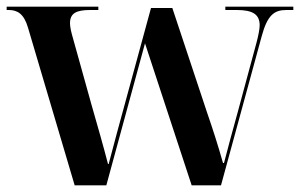

<svg xmlns="http://www.w3.org/2000/svg" viewBox="-21 -556 900 576"><path d="M63 -473 203 0H298L414 -426L554 0H642L764 -447C781 -510 801 -526 838 -526H859V-536H655V-526H689C737 -526 758 -513 758 -480C758 -469 754 -449 749 -430L692 -219C678 -169 661 -106 651 -67H648C634 -117 617 -170 600 -219L496 -532H432L330 -158C321 -125 314 -97 305 -64H303C291 -111 269 -188 254 -240L198 -441C193 -458 189 -475 189 -486C189 -516 207 -526 250 -526H274V-536H-1V-526H5C32 -526 51 -514 63 -473Z"/></svg>

Font: Noto Serif Display SemiBold
Style: Regular
Weight: 600
Designer: Monotype Design Team
Foundry: Monotype Imaging Inc.
Version: Version 2.009